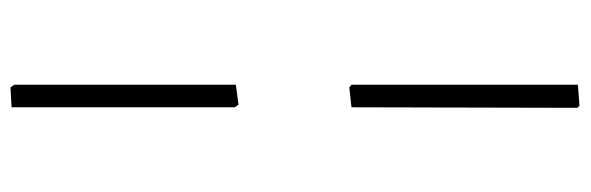

<svg xmlns="http://www.w3.org/2000/svg" viewBox="-390 -444 1098 357"><g transform="rotate(90 158.5 -265.0)"><path d="M180 -790 179 -370 142 -366 137 -370V-791L176 -794ZM179 -153V262L142 264L137 257V-155L174 -160Z"/></g></svg>

Font: Luna Sans Light
Style: Regular
Weight: 300
Designer: Juan Pablo del Peral
Foundry: Huerta Tipografica
Version: Version 2.001; ttfautohint (v1.5)